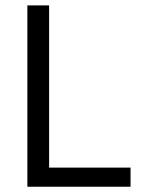

<svg xmlns="http://www.w3.org/2000/svg" viewBox="-20 -708 540 728"><path d="M475 0V-72.5H166.2V-687.5H83.8V0Z"/></svg>

Font: Cambay
Style: Regular
Weight: 400
Designer: Pooja Saxena
Foundry: Pooja Saxena
Version: Version 1.181;PS 001.181;hotconv 1.0.70;makeotf.lib2.5.58329